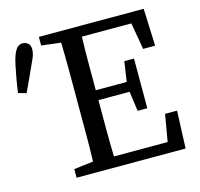

<svg xmlns="http://www.w3.org/2000/svg" viewBox="-108 -775 917 881"><g transform="rotate(-15 350.5 -334.5)"><path d="M244 -310V-359Q244 -424 244 -488Q244 -552 242 -617L150 -628V-669H648L655 -492H598L576 -619H341Q339 -555 339 -491Q339 -427 339 -365H486L500 -460H546V-224H500L487 -318H339Q339 -243 339 -178Q339 -113 341 -50H596L618 -178H675L668 0H150V-41L242 -52Q244 -115 244 -179.5Q244 -244 244 -310ZM-9 -445Q-4 -483 2.5 -518Q9 -553 13 -572Q19 -600 25.5 -617Q32 -634 39 -643.5Q46 -653 53.5 -656.5Q61 -660 69 -660Q83 -660 94.5 -651.5Q106 -643 106 -622Q106 -611 103 -600Q100 -589 96 -580Q77 -538 61 -503Q45 -468 29 -434Z"/></g></svg>

Font: Source Serif Pro
Style: Regular
Weight: 400
Designer: Frank Grießhammer
Foundry: Adobe Systems Incorporated
Version: Version 2.000;PS 1.000;hotconv 16.6.51;makeotf.lib2.5.65220